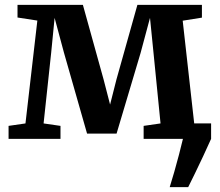

<svg xmlns="http://www.w3.org/2000/svg" viewBox="-20 -567 899 784"><path d="M15 0V-53L84 -63L132.5 -483L51.5 -495.5V-547H318.5L403 -242.5L429.5 -140L455.5 -242.5L541 -547H804.5V-495L726 -482.5L773 -63H774.5H842V0Q827 34 809.5 71Q792 108 776 141.2Q760 174.5 748.5 197H673Q681.5 170.5 691.5 135.2Q701.5 100 711 64Q720.5 28 727 0H566.5V-53L635.5 -63L607 -349.5L592.5 -494L554 -350.5L456 -21.5H335.5L241 -352.5L203 -494L189 -352L158 -63L227 -53V0Z"/></svg>

Font: Merriweather Text Regular
Style: Bold
Weight: 700
Designer: Eben Sorkin
Foundry: Eben Sorkin
Version: Version 2.100; ttfautohint (v1.7.19-72a1) -l 8 -r 50 -G 200 